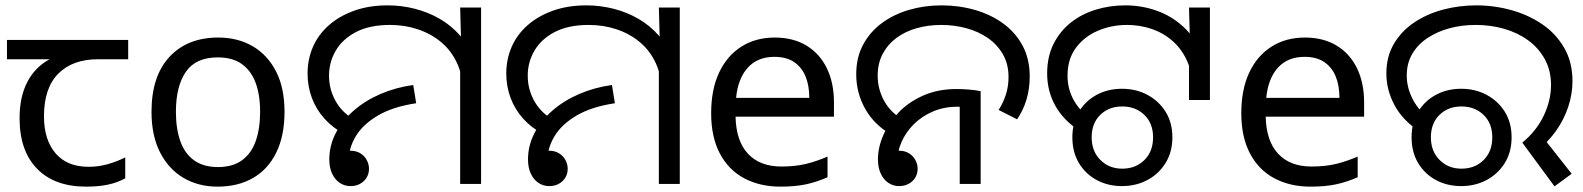

<svg xmlns="http://www.w3.org/2000/svg" viewBox="-20 -686 5902 716"><path d="M301 10Q183 10 118 -57Q53 -124 53 -245Q53 -325 82 -380.5Q111 -436 165 -465H6V-537H458V-465H345Q251 -465 197.5 -411.5Q144 -358 144 -252Q144 -165 187 -114.5Q230 -64 310 -64Q347 -64 381 -73.5Q415 -83 447 -99V-21Q418 -5 383 2.5Q348 10 301 10Z M1041 -269Q1041 -180 1010.5 -117.5Q980 -55 924 -22.5Q868 10 791 10Q720 10 664.5 -22.5Q609 -55 577 -117.5Q545 -180 545 -269Q545 -402 612 -474Q679 -546 794 -546Q867 -546 922.5 -513.5Q978 -481 1009.5 -419.5Q1041 -358 1041 -269ZM636 -269Q636 -206 652.5 -159.5Q669 -113 704 -88Q739 -63 793 -63Q847 -63 882 -88Q917 -113 933.5 -159.5Q950 -206 950 -269Q950 -333 933 -378Q916 -423 881.5 -447.5Q847 -472 792 -472Q710 -472 673 -418Q636 -364 636 -269Z M1265 -186Q1221 -209 1190 -243.5Q1159 -278 1143 -321Q1127 -364 1127 -412Q1127 -465 1147 -511Q1167 -557 1206 -591.5Q1245 -626 1300.5 -646Q1356 -666 1426 -666Q1477 -666 1526.5 -653.5Q1576 -641 1619.5 -616Q1663 -591 1696.5 -552.5Q1730 -514 1749 -463Q1768 -412 1768 -347L1706 -344Q1706 -404 1684.5 -450.5Q1663 -497 1625.5 -528.5Q1588 -560 1539 -576.5Q1490 -593 1435 -593Q1358 -593 1307.5 -566.5Q1257 -540 1232 -497Q1207 -454 1207 -404Q1207 -355 1230 -312Q1253 -269 1296 -243L1265 -186ZM1696 -471 1700 -511 1696 -658H1774V0H1696ZM1287 8Q1265 8 1247 -4Q1229 -16 1218.5 -38.5Q1208 -61 1208 -91Q1208 -143 1232 -189.5Q1256 -236 1299 -273.5Q1342 -311 1399 -335.5Q1456 -360 1521 -369L1532 -301Q1445 -288 1389 -255Q1333 -222 1306.5 -177.5Q1280 -133 1280 -84Q1280 -70 1286.5 -56Q1293 -42 1301 -30L1222 -64Q1222 -93 1240.5 -108.5Q1259 -124 1286 -124Q1308 -124 1323.5 -114.5Q1339 -105 1347.5 -89.5Q1356 -74 1356 -57Q1356 -29 1336.5 -10.5Q1317 8 1287 8Z M2006 -186Q1962 -209 1931 -243.5Q1900 -278 1884 -321Q1868 -364 1868 -412Q1868 -465 1888 -511Q1908 -557 1947 -591.5Q1986 -626 2041.5 -646Q2097 -666 2167 -666Q2218 -666 2267.5 -653.5Q2317 -641 2360.5 -616Q2404 -591 2437.5 -552.5Q2471 -514 2490 -463Q2509 -412 2509 -347L2447 -344Q2447 -404 2425.5 -450.5Q2404 -497 2366.5 -528.5Q2329 -560 2280 -576.5Q2231 -593 2176 -593Q2099 -593 2048.5 -566.5Q1998 -540 1973 -497Q1948 -454 1948 -404Q1948 -355 1971 -312Q1994 -269 2037 -243L2006 -186ZM2437 -471 2441 -511 2437 -658H2515V0H2437ZM2028 8Q2006 8 1988 -4Q1970 -16 1959.5 -38.5Q1949 -61 1949 -91Q1949 -143 1973 -189.5Q1997 -236 2040 -273.5Q2083 -311 2140 -335.5Q2197 -360 2262 -369L2273 -301Q2186 -288 2130 -255Q2074 -222 2047.5 -177.5Q2021 -133 2021 -84Q2021 -70 2027.5 -56Q2034 -42 2042 -30L1963 -64Q1963 -93 1981.5 -108.5Q2000 -124 2027 -124Q2049 -124 2064.5 -114.5Q2080 -105 2088.5 -89.5Q2097 -74 2097 -57Q2097 -29 2077.5 -10.5Q2058 8 2028 8Z M2869 -546Q2938 -546 2987.5 -516Q3037 -486 3063.5 -431.5Q3090 -377 3090 -304V-251H2723Q2725 -160 2769.5 -112.5Q2814 -65 2894 -65Q2945 -65 2984.5 -74.5Q3024 -84 3066 -102V-25Q3025 -7 2985 1.5Q2945 10 2890 10Q2814 10 2755.5 -21Q2697 -52 2664.5 -113.5Q2632 -175 2632 -264Q2632 -352 2661.5 -415Q2691 -478 2744.5 -512Q2798 -546 2869 -546ZM2868 -474Q2805 -474 2768.5 -433.5Q2732 -393 2725 -321H2998Q2998 -367 2984 -401Q2970 -435 2941.5 -454.5Q2913 -474 2868 -474Z M3308 -182Q3243 -217 3208 -277.5Q3173 -338 3173 -409Q3173 -472 3199 -520Q3225 -568 3269.5 -600.5Q3314 -633 3371 -649.5Q3428 -666 3491 -666Q3556 -666 3615.5 -649Q3675 -632 3721 -598.5Q3767 -565 3793.5 -515.5Q3820 -466 3820 -401Q3820 -355 3808 -315Q3796 -275 3773 -241L3704 -276Q3721 -302 3731 -333Q3741 -364 3741 -399Q3741 -447 3720 -483.5Q3699 -520 3663.5 -544.5Q3628 -569 3583 -581Q3538 -593 3490 -593Q3442 -593 3399 -581Q3356 -569 3323.5 -545Q3291 -521 3272 -485.5Q3253 -450 3253 -404Q3253 -355 3276 -312Q3299 -269 3342 -243L3308 -182ZM3333 8Q3311 8 3293 -4Q3275 -16 3264.5 -38.5Q3254 -61 3254 -92Q3254 -136 3274 -182Q3294 -228 3331.5 -267Q3369 -306 3423.5 -330Q3478 -354 3547 -354Q3569 -354 3593.5 -352Q3618 -350 3637 -346V0H3559V-310L3604 -283Q3589 -286 3575.5 -287Q3562 -288 3550 -288Q3500 -288 3458.5 -270Q3417 -252 3387.5 -222.5Q3358 -193 3342 -156.5Q3326 -120 3326 -84Q3326 -69 3333 -56.5Q3340 -44 3348 -33L3290 -96Q3292 -106 3298.5 -112Q3305 -118 3314 -121Q3323 -124 3332 -124Q3354 -124 3369.5 -114.5Q3385 -105 3393.5 -89.5Q3402 -74 3402 -57Q3402 -38 3393 -23.5Q3384 -9 3368.5 -0.5Q3353 8 3333 8Z M4006 -198Q3945 -238 3915 -292.5Q3885 -347 3885 -412Q3885 -475 3909 -522.5Q3933 -570 3973.5 -602Q4014 -634 4066.5 -650Q4119 -666 4176 -666Q4237 -666 4292.5 -646.5Q4348 -627 4391.5 -587.5Q4435 -548 4460 -488.5Q4485 -429 4485 -348H4428Q4428 -410 4408 -456Q4388 -502 4353.5 -532.5Q4319 -563 4275 -578Q4231 -593 4183 -593Q4125 -593 4074.5 -571.5Q4024 -550 3992.5 -508Q3961 -466 3961 -404Q3961 -358 3980.5 -319.5Q4000 -281 4034 -254L4006 -198ZM4414 -475 4418 -513 4414 -658H4492V-313H4414ZM4164 8Q4112 8 4070 -14.5Q4028 -37 4003.5 -78Q3979 -119 3979 -174Q3979 -229 4003.5 -269.5Q4028 -310 4070 -332.5Q4112 -355 4164 -355Q4216 -355 4258.5 -332.5Q4301 -310 4326.5 -269.5Q4352 -229 4352 -174Q4352 -119 4326.5 -78Q4301 -37 4258.5 -14.5Q4216 8 4164 8ZM4165 -57Q4215 -57 4247.5 -89Q4280 -121 4280 -174Q4280 -226 4247.5 -257.5Q4215 -289 4165 -289Q4115 -289 4083 -257.5Q4051 -226 4051 -174Q4051 -122 4083.5 -89.5Q4116 -57 4165 -57Z M4846 -546Q4915 -546 4964.5 -516Q5014 -486 5040.5 -431.5Q5067 -377 5067 -304V-251H4700Q4702 -160 4746.5 -112.5Q4791 -65 4871 -65Q4922 -65 4961.5 -74.5Q5001 -84 5043 -102V-25Q5002 -7 4962 1.5Q4922 10 4867 10Q4791 10 4732.5 -21Q4674 -52 4641.5 -113.5Q4609 -175 4609 -264Q4609 -352 4638.5 -415Q4668 -478 4721.5 -512Q4775 -546 4846 -546ZM4845 -474Q4782 -474 4745.5 -433.5Q4709 -393 4702 -321H4975Q4975 -367 4961 -401Q4947 -435 4918.5 -454.5Q4890 -474 4845 -474Z M5657 -154Q5710 -198 5737 -255Q5764 -312 5764 -369Q5764 -423 5741 -465Q5718 -507 5679 -535.5Q5640 -564 5589.5 -578.5Q5539 -593 5483 -593Q5431 -593 5385 -580.5Q5339 -568 5303 -544Q5267 -520 5246.5 -485Q5226 -450 5226 -405Q5226 -362 5245.5 -321.5Q5265 -281 5299 -254L5271 -198Q5210 -238 5180 -294.5Q5150 -351 5150 -412Q5150 -475 5178 -522.5Q5206 -570 5253.5 -602Q5301 -634 5361 -650Q5421 -666 5485 -666Q5553 -666 5617 -648Q5681 -630 5732 -595Q5783 -560 5813.5 -507Q5844 -454 5844 -384Q5844 -335 5828 -287Q5812 -239 5782 -197Q5752 -155 5710 -123L5726 -184L5841 -38L5777 9ZM5429 8Q5377 8 5335 -14.5Q5293 -37 5268.5 -78Q5244 -119 5244 -174Q5244 -229 5268.5 -269.5Q5293 -310 5335 -332.5Q5377 -355 5429 -355Q5481 -355 5523.5 -332.5Q5566 -310 5591.5 -269.5Q5617 -229 5617 -174Q5617 -119 5591.5 -78Q5566 -37 5523.5 -14.5Q5481 8 5429 8ZM5430 -57Q5480 -57 5512.5 -89Q5545 -121 5545 -174Q5545 -226 5512.5 -257.5Q5480 -289 5430 -289Q5380 -289 5348 -257.5Q5316 -226 5316 -174Q5316 -122 5348.5 -89.5Q5381 -57 5430 -57Z"/></svg>

Font: oriya15
Style: Book
Weight: 400
Designer: Jelle Bosma - Monotype Design Team
Foundry: Monotype Imaging Inc.
Version: Version 2.003